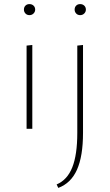

<svg xmlns="http://www.w3.org/2000/svg" viewBox="-20 -630 536 939"><path d="M110 -407 138 -410V0H110ZM97 -583Q97 -595 104.5 -602.5Q112 -610 124 -610Q136 -610 144 -602.5Q152 -595 152 -583Q152 -572 144 -564Q136 -556 124 -556Q112 -556 104.5 -564Q97 -572 97 -583ZM358 -407 386 -410V20Q386 134 356.5 200Q327 266 265 289L257 272Q309 250 333.5 188.5Q358 127 358 20ZM345 -583Q345 -595 352.5 -602.5Q360 -610 372 -610Q384 -610 392 -602.5Q400 -595 400 -583Q400 -572 392 -564Q384 -556 372 -556Q360 -556 352.5 -564Q345 -572 345 -583Z"/></svg>

Font: Ysabeau Extralight
Style: Regular
Weight: 200
Designer: Christian Thalmann (Catharsis Fonts)
Version: Version 0.003